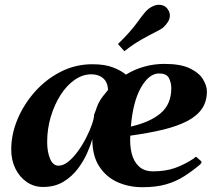

<svg xmlns="http://www.w3.org/2000/svg" viewBox="-20 -759 896 793"><path d="M157.7 13.2Q120.6 13.2 90.8 -7.1Q61 -27.3 43.7 -62.3Q26.4 -97.2 26.4 -141.6Q26.4 -204.1 52.2 -266.1Q78.1 -328.1 124 -379.9Q169.9 -431.6 230.7 -462.6Q291.5 -493.7 361.8 -493.7Q414.1 -493.7 448.2 -480Q482.4 -466.3 500 -450.7Q534.7 -472.2 575.2 -483.6Q615.7 -495.1 659.2 -495.1Q726.6 -495.1 764.9 -476.3Q803.2 -457.5 818.8 -430.9Q834.5 -404.3 834.5 -381.3Q834.5 -340.3 814.5 -310.5Q794.4 -280.8 754.9 -259.8Q715.3 -238.8 656 -224.1Q596.7 -209.5 518.1 -198.7Q515.6 -158.7 523.9 -125.2Q532.2 -91.8 554 -71.5Q575.7 -51.3 611.8 -51.3Q662.6 -51.3 701.9 -64.9Q741.2 -78.6 781.2 -105Q783.7 -107.9 786.1 -110.1Q788.6 -112.3 792 -109.9L810.1 -93.8Q812.5 -91.8 812.5 -89.4Q812.5 -86.9 810.3 -84.7Q808.1 -82.5 807.1 -80.1Q773.9 -52.2 740.7 -31Q707.5 -9.8 666.5 2.2Q625.5 14.2 567.4 14.2Q513.2 14.2 466.3 -6.3Q419.4 -26.9 390.4 -70.8Q361.3 -114.7 361.3 -184.6Q355 -161.6 340.6 -128.4Q326.2 -95.2 302 -62.7Q277.8 -30.3 242.2 -8.5Q206.5 13.2 157.7 13.2ZM520.5 -236.3Q601.6 -254.9 644.5 -292.2Q687.5 -329.6 687.5 -394.5Q687.5 -417.5 677.7 -436.5Q668 -455.6 636.7 -455.6Q595.7 -455.6 562.5 -397.9Q529.3 -340.3 520.5 -236.3ZM221.7 -74.7Q241.7 -74.7 262.5 -91.6Q283.2 -108.4 302.2 -134.8Q321.3 -161.1 336.2 -190.7Q351.1 -220.2 359.9 -245.6Q368.7 -271 368.7 -285.6Q375.5 -302.2 379.4 -314.7Q383.3 -327.1 392.8 -343.3Q402.3 -359.4 426.3 -387.7Q424.8 -419.4 406 -435.8Q387.2 -452.1 356.9 -452.1Q321.3 -452.1 288.3 -429.2Q255.4 -406.2 230 -366.5Q204.6 -326.7 189.7 -276.6Q174.8 -226.6 174.8 -172.4Q174.8 -131.8 186.8 -103.3Q198.7 -74.7 221.7 -74.7ZM493.7 -547.4 467.3 -577.1Q519.5 -627.9 548.6 -668.7Q577.6 -709.5 591.3 -720.7Q600.6 -728.5 612.8 -733.9Q625 -739.3 637.2 -739.3Q646.5 -739.3 655.8 -735.4Q665 -731.4 671.9 -722.2Q681.6 -709 681.6 -695.3Q681.6 -681.2 673.6 -668.5Q665.5 -655.8 655.3 -646.5Q646 -638.2 621.1 -626Q596.2 -613.8 562.7 -594.7Q529.3 -575.7 493.7 -547.4Z"/></svg>

Font: Gelasio
Style: Italic
Weight: 400
Italic angle: -8.5°
Designer: Eben Sorkin
Foundry: Eben Sorkin
Version: Version 1.008